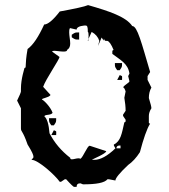

<svg xmlns="http://www.w3.org/2000/svg" viewBox="-20 -732 660 752"><path d="M261 -596V-586C275 -577 273 -577 290 -577V-605C273 -605 275 -605 261 -596ZM172 -269C172 -252 172 -255 181 -241H191C200 -255 200 -252 200 -269ZM191 -222 181 -203H200C200 -221 203 -216 191 -222ZM172 -175ZM430 -485C430 -468 430 -471 439 -457H449C458 -471 458 -468 458 -485ZM449 -438 439 -419H458C458 -437 461 -432 449 -438ZM430 -391ZM325 -712C311 -706 274 -698 214 -687C188 -653 167 -636 153 -636C131 -588 110 -556 88 -540C76 -473 85 -466 76 -466C76 -464 62 -424 62 -385V-374C62 -371 57 -358 47 -338L62 -308V-230C62 -214 68 -224 88 -166C106 -137 111 -125 111 -118C111 -110 104 -111 104 -106C129 -106 195 -47 214 -20H219L234 -30H239C257 -10 268 0 270 0H280C280 -10 285 -14 295 -14L305 -10C358 -10 390 -16 401 -30H406L432 -25C432 -34 448 -54 482 -86C498 -97 514 -114 528 -136C542 -189 555 -227 568 -248C565 -248 563 -249 563 -252V-278C563 -287 566 -297 573 -308C573 -313 570 -326 563 -348C563 -363 566 -377 573 -389L558 -419V-434L568 -450C534 -565 518 -630 498 -630C474 -666 409 -688 325 -712ZM280 -616C280 -624 290 -630 310 -632H315C322 -632 324 -627 324 -607C326 -607 327 -601 327 -593C327 -583 326 -571 325 -571C325 -571 324 -572 324 -574L339 -607C354 -599 364 -587 369 -572L364 -552L378 -585L386 -573C388 -590 386 -572 394 -572H400C408 -570 416 -558 425 -536C422 -536 420 -534 420 -531V-521C451 -497 481 -484 487 -444L482 -434L487 -414C487 -408 469 -401 462 -390C465 -390 469 -384 472 -374L467 -349C470 -331 472 -314 472 -298L462 -283V-278L472 -263V-258C472 -255 470 -253 467 -253C457 -209 453 -179 426 -166V-162L432 -151C401 -121 373 -106 350 -106H340C340 -108 396 -130 396 -140L332 -161H331C322 -161 306 -117 295 -110C293 -111 291 -112 288 -112C279 -112 269 -108 262 -108C258 -108 255 -109 255 -114C220 -141 193 -173 174 -210C171 -246 164 -268 154 -276C154 -285 179 -279 186 -290C178 -314 149 -342 144 -342C144 -348 171 -349 178 -360L149 -392C159 -422 213 -499 213 -509L184 -530C185 -532 188 -533 192 -533C202 -533 217 -530 228 -530C237 -530 243 -531 243 -537C252 -542 255 -551 255 -562C255 -575 251 -592 251 -605C251 -611 251 -617 254 -622ZM436 -151C436 -157 439 -161 446 -162H452V-151Z"/></svg>

Font: GNUTypewriter
Style: Standard
Weight: 400
Version: Version 001.000